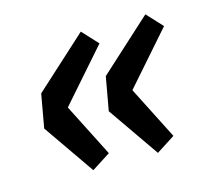

<svg xmlns="http://www.w3.org/2000/svg" viewBox="-67 -522 594 542"><g transform="rotate(-15 230.5 -250.5)"><path d="M143.6 -57.5 40 -207 57.5 -305 210.6 -444.5 253 -398.8 119.8 -247.1 198.3 -92.6ZM332.4 -57.5 228.7 -207 246.3 -305 399.3 -444.5 441.7 -398.8 308.5 -247.1 387 -92.6Z"/></g></svg>

Font: Source Sans Variable
Style: Italic
Weight: 200
Italic angle: -11°
Designer: Paul D. Hunt
Foundry: Adobe Systems Incorporated
Version: Version 3.006;hotconv 1.0.111;makeotfexe 2.5.65597